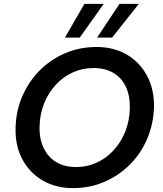

<svg xmlns="http://www.w3.org/2000/svg" viewBox="-20 -953 834 985"><path d="M354 12Q265 12 197.5 -28Q130 -68 93.5 -138Q57 -208 60 -298Q62 -385 95 -460.5Q128 -536 184.5 -592.5Q241 -649 315.5 -680.5Q390 -712 475 -712Q565 -712 632 -672Q699 -632 735.5 -562Q772 -492 770 -402Q767 -315 734.5 -239.5Q702 -164 645 -107.5Q588 -51 514 -19.5Q440 12 354 12ZM370 -96Q427 -96 476 -118.5Q525 -141 562.5 -181.5Q600 -222 622 -276.5Q644 -331 646 -394Q648 -459 626.5 -506Q605 -553 562.5 -578.5Q520 -604 459 -604Q403 -604 353.5 -581.5Q304 -559 266.5 -518.5Q229 -478 207 -424Q185 -370 183 -307Q181 -242 203.5 -194.5Q226 -147 268.5 -121.5Q311 -96 370 -96ZM478 -760 593 -933H692L555 -760ZM313 -760 413 -933H512L389 -760Z"/></svg>

Font: DM Sans 18pt SemiBold
Style: Italic
Weight: 600
Italic angle: -10°
Designer: Colophon Foundry, Jonny Pinhorn
Foundry: Colophon Foundry
Version: Version 4.004;gftools[0.9.30]